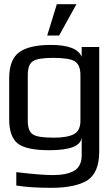

<svg xmlns="http://www.w3.org/2000/svg" viewBox="-20 -709 536 919"><path d="M24 -334Q24 -424 72 -459Q120 -494 223 -494Q348 -494 371 -437V-484H455V16Q455 118 397 155Q339 190 225 190Q124 190 58 179V115Q176 129 233 129Q300 129 335.5 108Q371 87 371 34V-52Q366 10 217 10Q104 10 64 -23Q24 -56 24 -137ZM365 -131V-350Q365 -397 339 -415Q313 -432 234 -432Q159 -432 136 -415Q113 -399 113 -350V-131Q113 -81 137 -66Q160 -50 236 -50Q303 -50 334 -67Q365 -84 365 -131ZM346 -689 263 -539H206L252 -689Z"/></svg>

Font: Gamestation Display
Style: Regular
Weight: 400
Designer: Jonas Hecksher
Foundry: Jonas Hecksher, Playtypeª, e-types AS
Version: Version 1.003